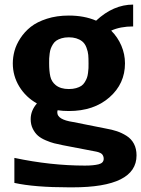

<svg xmlns="http://www.w3.org/2000/svg" viewBox="-20 -615 609 828"><path d="M276.9 -231Q294.4 -231 308.1 -234.9Q321.8 -238.8 330.6 -244.6Q339.4 -250.5 345.5 -260.5Q351.6 -270.5 354.7 -278.8Q357.9 -287.1 359.6 -300.3Q361.3 -313.5 361.6 -321.3Q361.8 -329.1 361.8 -341.8Q361.8 -364.3 360.6 -378.2Q359.4 -392.1 353 -409.4Q346.7 -426.8 334 -437Q311.5 -454.1 276.9 -454.1Q259.3 -454.1 245.6 -450Q231.9 -445.8 223.1 -439.9Q214.4 -434.1 208.3 -424.1Q202.1 -414.1 199 -405.5Q195.8 -397 194.1 -383.8Q192.4 -370.6 192.1 -362.8Q191.9 -355 191.9 -341.8Q191.9 -308.1 197 -285.4Q202.1 -262.7 220.2 -248Q241.2 -231 276.9 -231ZM35.2 -341.8Q35.2 -368.2 42.5 -395.3Q49.8 -422.4 67.9 -450.2Q85.9 -478 112.8 -499.3Q139.6 -520.5 182.1 -534.2Q224.6 -547.9 276.9 -547.9Q343.3 -547.9 394.5 -525.9Q468.8 -595.2 554.2 -595.2V-501Q499 -501 459.5 -482.9Q487.8 -454.6 503.4 -418Q519 -381.3 519 -341.8Q519 -253.9 451.9 -195.1Q384.8 -136.2 276.9 -136.2Q251 -136.2 228.5 -139.6Q227.1 -135.3 227.1 -129.9Q227.1 -99.1 294.9 -88.9L435.1 -61Q462.9 -56.2 484.1 -49.1Q505.4 -42 525.9 -29.1Q546.4 -16.1 557.6 5.1Q568.8 26.4 568.8 55.2Q568.8 192.9 293 192.9H277.8Q128.9 192.9 42 173.8V65.9Q198.7 99.1 346.2 99.1Q383.3 99.1 405.3 93.5Q427.2 87.9 427.2 69.8Q427.2 63 425 57.9Q422.9 52.7 419.7 49.6Q416.5 46.4 411.6 44.2Q406.7 42 403.6 41Q400.4 40 396 39.1Q391.6 38.1 391.1 38.1L251 11.2Q229 6.8 213.6 2.9Q198.2 -1 177.5 -9.8Q156.7 -18.6 143.8 -29.8Q130.9 -41 121.6 -59.3Q112.3 -77.6 112.3 -101.1Q112.3 -138.2 139.2 -168.9Q91.3 -195.8 63.2 -241.7Q35.2 -287.6 35.2 -341.8Z"/></svg>

Font: Aurulent Sans
Style: Bold
Weight: 700
Version: Version 2007.05.04